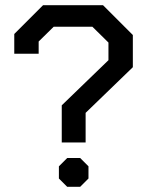

<svg xmlns="http://www.w3.org/2000/svg" viewBox="-20 -720 582 740"><path d="M218 -314 398 -488V-556L336 -617H187L129 -560V-513H35V-589L146 -700H377L492 -585V-461L310 -285V-171H218ZM207 -32V-79L239 -111H289L321 -79V-32L289 0H239Z"/></svg>

Font: Chakra Petch Medium
Style: Regular
Weight: 500
Designer: Katatrad Aksorn Co.,Ltd.
Foundry: Cadson Demak Co.,Ltd.
Version: Version 1.000; ttfautohint (v1.6)